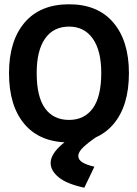

<svg xmlns="http://www.w3.org/2000/svg" viewBox="-20 -652 640 895"><path d="M302 12Q167 12 94.5 -73Q22 -158 22 -311Q22 -461 94.5 -546.5Q167 -632 302 -632Q436 -632 508.5 -546.5Q581 -461 581 -311Q581 -158 508.5 -73Q436 12 302 12ZM302 -93Q373 -93 412.5 -147Q452 -201 452 -312Q452 -416 412.5 -472Q373 -528 302 -528Q229 -528 190 -472Q151 -416 151 -312Q151 -201 190 -147Q229 -93 302 -93ZM420 125 373 223Q290 205 253 174Q216 143 216 108Q216 71 259 30Q302 -11 379 -47L433 -16Q393 11 369 33.5Q345 56 345 75Q345 93 364.5 105Q384 117 420 125Z"/></svg>

Font: Inconsolata Expanded ExtraBold
Style: Regular
Weight: 800
Width: 7
Monospace: yes
Designer: Raph Levien, Cyreal, Brenton Simpson
Foundry: Raph Levien, Cyreal, Google
Version: Version 3.001; ttfautohint (v1.8.2.53-6de2)